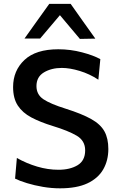

<svg xmlns="http://www.w3.org/2000/svg" viewBox="-20 -988 632 1019"><path d="M298.5 11.5Q254 11.5 208.2 3.8Q162.5 -4 123.2 -16Q84 -28 60 -40L69.5 -149.5Q121 -120.5 177.5 -103.8Q234 -87 290.5 -87Q351.5 -87 391.8 -111.2Q432 -135.5 432 -190Q432 -241.5 386.8 -268Q341.5 -294.5 261 -319Q194 -339.5 146.8 -364.5Q99.5 -389.5 74.5 -427.8Q49.5 -466 49.5 -526Q49.5 -613 109.8 -669.8Q170 -726.5 289.5 -726.5Q354 -726.5 415.5 -710.2Q477 -694 512.5 -674L502 -565Q456 -595.5 403.2 -611.5Q350.5 -627.5 308 -627.5Q253 -627.5 213.2 -603.8Q173.5 -580 173.5 -531Q173.5 -486 210.5 -461.2Q247.5 -436.5 329 -411Q414.5 -384 464 -356.2Q513.5 -328.5 534.2 -291Q555 -253.5 555 -197Q555 -136.5 528 -89.2Q501 -42 444.5 -15.2Q388 11.5 298.5 11.5ZM404 -781.5Q377.5 -813 351.2 -844.2Q325 -875.5 298 -907.5Q246 -845.5 193 -783.5H110Q142.5 -829 175.2 -875Q208 -921 241.5 -967.5H355Q387.5 -921 420.5 -874.8Q453.5 -828.5 486 -783Z"/></svg>

Font: Commissioner Medium
Style: Regular
Weight: 500
Designer: Kostas Bartsokas
Foundry: Kostas Bartsokas
Version: Version 1.000; ttfautohint (v1.8.3)